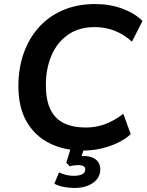

<svg xmlns="http://www.w3.org/2000/svg" viewBox="-20 -735 725 950"><path d="M392 10Q299 10 226.5 -25.5Q154 -61 112.5 -132Q71 -203 71 -310Q71 -396 96.5 -469.5Q122 -543 170.5 -598Q219 -653 290 -684Q361 -715 451 -715Q524 -715 586 -692Q648 -669 685 -631L633 -529Q593 -565 547 -583Q501 -601 448 -601Q371 -601 317 -563.5Q263 -526 235 -461Q207 -396 207 -314Q207 -240 229.5 -193.5Q252 -147 296.5 -125.5Q341 -104 406 -104Q453 -104 498 -120Q543 -136 590 -172L627 -71Q598 -45 559.5 -27Q521 -9 478 0.5Q435 10 392 10ZM349 195Q320 195 293.5 189.5Q267 184 249 174L272 118Q289 126 306.5 130.5Q324 135 345 135Q372 135 387 127Q402 119 402 103Q402 93 393.5 87.5Q385 82 367 82Q358 82 348.5 83Q339 84 325 88L308 70L336 -20H402L378 56L347 45Q359 41 371 39Q383 37 393 37Q419 37 437.5 44.5Q456 52 466 67Q476 82 476 103Q476 145 440 170Q404 195 349 195Z"/></svg>

Font: Nunito Sans 12pt
Style: Bold Italic
Weight: 700
Italic angle: -9°
Designer: Vernon Adams
Foundry: Vernon Adams
Version: Version 3.101;gftools[0.9.27]